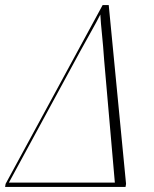

<svg xmlns="http://www.w3.org/2000/svg" viewBox="-68 -734 604 754"><path d="M-48 0 -46 -12 335 -714H359L427 -12L425 0ZM-33 -17H383L341 -498Q337 -556 332.5 -599Q328 -642 326 -677Q312 -649 290.5 -611Q269 -573 245 -529Z"/></svg>

Font: Noto Serif Display Condensed ExtraLight
Style: Italic
Weight: 200
Width: 3
Italic angle: -12°
Designer: Monotype Design Team
Foundry: Monotype Imaging Inc.
Version: Version 2.009